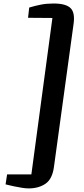

<svg xmlns="http://www.w3.org/2000/svg" viewBox="-20 -880 466 1068"><path d="M277.5 -860.5Q347.5 -860.5 373.2 -834.2Q399 -808 388.5 -741.5L280 49Q271 116 233 142Q195 168 139 168Q123 168 101.5 164.5Q80 161 59.5 156.8Q39 152.5 25.2 149Q11.5 145.5 11 145.5L19.5 90H154.5L271.5 -780L136 -781L142.5 -838Q175.5 -848 207.2 -854.2Q239 -860.5 277.5 -860.5Z"/></svg>

Font: Merriweather 20pt ExtraBold
Style: Italic
Weight: 800
Italic angle: -7.8°
Version: Version 2.101